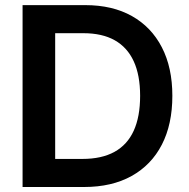

<svg xmlns="http://www.w3.org/2000/svg" viewBox="-20 -748 756 768"><path d="M316.4 0H132.3V-112.3H309.6Q386.7 -112.3 438 -140.6Q489.3 -168.9 514.9 -225.1Q540.5 -281.2 540.5 -364.7Q540.5 -447.3 514.9 -502.9Q489.3 -558.6 439 -586.9Q388.7 -615.2 313.5 -615.2H128.9V-727.5H321.3Q429.7 -727.5 507.6 -683.8Q585.4 -640.1 627.4 -558.8Q669.4 -477.5 669.4 -364.7Q669.4 -251 627.4 -169.4Q585.4 -87.9 506.3 -43.9Q427.2 0 316.4 0ZM200.7 -727.5V0H70.3V-727.5Z"/></svg>

Font: Inter 18pt SemiBold
Style: Regular
Weight: 600
Designer: Rasmus Andersson
Foundry: rsms
Version: Version 4.001;git-66647c0bb